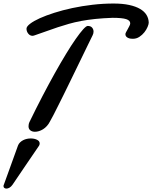

<svg xmlns="http://www.w3.org/2000/svg" viewBox="-30 -725 879 1109"><path d="M258.3 -22.9Q251 -8.3 240.7 2.9Q230.5 14.2 218.8 21.5Q207 28.8 194.8 32.5Q182.6 36.1 171.9 36.1Q156.2 36.1 145.5 28.1Q134.8 20 134.8 4.4Q134.8 -1 136 -7.6Q137.2 -14.2 141.1 -22Q178.2 -98.6 215.1 -169.4Q252 -240.2 286.4 -301.8Q320.8 -363.3 351.6 -413.8Q382.3 -464.4 407.5 -500.2Q432.6 -536.1 450.4 -555.7Q468.3 -575.2 476.6 -575.2Q493.7 -575.2 502 -565.4Q510.3 -555.7 510.3 -542.5Q510.3 -531.7 504.9 -521Q492.7 -496.1 477.3 -464.6Q461.9 -433.1 444.8 -397.7Q427.7 -362.3 409.2 -324.5Q390.6 -286.6 372.6 -249.3Q354.5 -211.9 337.2 -177Q319.8 -142.1 304.9 -112.3Q290 -82.5 278.1 -59.3Q266.1 -36.1 258.3 -22.9ZM829.1 -594.2Q829.1 -585.4 822.5 -569.6Q815.9 -553.7 804 -538.6Q792 -523.4 775.1 -512.2Q758.3 -501 737.8 -501Q732.9 -501 725.6 -501.7Q718.3 -502.4 711.2 -505.4Q704.1 -508.3 699.2 -513.7Q694.3 -519 694.3 -527.8Q694.3 -532.2 698.7 -540.3Q703.1 -548.3 708.3 -557.6Q713.4 -566.9 717.8 -575.7Q722.2 -584.5 722.2 -590.3Q722.2 -606.9 698.7 -614.5Q675.3 -622.1 620.1 -622.1Q564.9 -620.1 520.5 -615.5Q476.1 -610.8 438.5 -603.8Q400.9 -596.7 368.2 -587.4Q335.4 -578.1 303.7 -567.6Q272 -557.1 239.5 -545.2Q207 -533.2 170.4 -521Q167 -520 163.8 -519Q160.6 -518.1 158.2 -518.1Q150.4 -518.1 144 -521.5Q137.7 -524.9 133.1 -530.8Q128.4 -536.6 125.7 -543.9Q123 -551.3 123 -559.1Q123 -571.8 143.6 -587.6Q164.1 -603.5 199.7 -619.6Q235.4 -635.7 283.7 -651.1Q332 -666.5 387.9 -678.5Q443.8 -690.4 504.6 -697.5Q565.4 -704.6 626 -704.6Q678.2 -704.6 716.3 -696.3Q754.4 -688 779.3 -673.3Q804.2 -658.7 816.4 -638.4Q828.6 -618.2 829.1 -594.2ZM195.8 116.2Q156.7 173.8 118.9 229Q81.1 284.2 42.5 341.8Q34.2 353.5 24.9 358.9Q15.6 364.3 7.3 364.3Q0 364.3 -4.9 360.6Q-9.8 356.9 -9.8 350.1Q-9.8 345.2 -7.8 341.8Q13.2 284.2 33 229Q52.7 173.8 73.7 116.2Q77.6 105.5 85.7 97.7Q93.8 89.8 103.8 84.7Q113.8 79.6 125.2 77.1Q136.7 74.7 147.9 74.7Q168.5 74.7 183.8 82.3Q199.2 89.8 199.2 103.5Q199.2 109.9 195.8 116.2Z"/></svg>

Font: Damion
Style: Regular
Weight: 400
Foundry: vernon adams
Version: Version 1.000